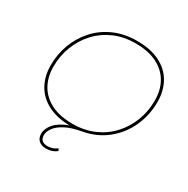

<svg xmlns="http://www.w3.org/2000/svg" viewBox="-200 -878 1237 1266"><g transform="rotate(30 418.0 -245.0)"><path d="M317 213Q283 213 262.5 194.5Q242 176 242 144Q242 104 273.5 67Q305 30 375 3Q277 1 209 -35Q141 -71 106 -134Q71 -197 71 -280Q71 -364 99.5 -440Q128 -516 182 -575.5Q236 -635 313 -669Q390 -703 487 -703Q589 -703 659.5 -667.5Q730 -632 766 -568.5Q802 -505 802 -420Q802 -320 762 -232Q722 -144 647 -83.5Q572 -23 468 -4Q395 9 349.5 33Q304 57 283 86Q262 115 262 142Q262 194 319 194Q359 194 390 169L398 186Q364 213 317 213ZM388 -16Q478 -16 550.5 -48Q623 -80 674.5 -136Q726 -192 754 -265Q782 -338 782 -420Q782 -499 748.5 -558Q715 -617 649 -650.5Q583 -684 485 -684Q395 -684 322.5 -652Q250 -620 198.5 -564Q147 -508 119 -435Q91 -362 91 -280Q91 -202 124.5 -142.5Q158 -83 224 -49.5Q290 -16 388 -16Z"/></g></svg>

Font: Montserrat Thin
Style: Italic
Weight: 100
Italic angle: -11.3°
Designer: Julieta Ulanovsky
Foundry: Julieta Ulanovsky
Version: Version 9.000; ttfautohint (v1.8.4.7-5d5b)